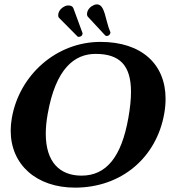

<svg xmlns="http://www.w3.org/2000/svg" viewBox="-20 -850 839 880"><path d="M266.4 -815C256.2 -808 249.2 -797 247.5 -787C245.9 -778 246.7 -771 251.9 -767L335.1 -683C336.8 -681 339.8 -681 341.8 -681C345.8 -681 349.1 -683 351.3 -684C355.8 -687 357.4 -690 358.1 -694C358.4 -696 358.8 -698 358 -699L316.1 -813C311.6 -822 305.2 -825 291.2 -825C282.2 -825 272.1 -819 266.4 -815ZM399.5 -821C389.2 -814 381.3 -803 379.4 -792C377.2 -780 381.4 -775 383 -773L462.8 -687C464.7 -686 467.5 -685 470.5 -685C472.5 -685 475.8 -687 479 -688C482.5 -691 485.3 -695 486 -699C486.1 -700 486.5 -702 485.7 -703C462.2 -757 462.1 -830 424.1 -830C415.1 -830 406.2 -825 399.5 -821ZM418 -603C528.3 -603 580.4 -551.1 580.4 -429C580.4 -394.9 576.4 -355.4 568.4 -310C536.8 -131 467.6 -45 353.6 -45C254.3 -45 189.8 -106.7 189.8 -237C189.8 -264 192.5 -294 198.4 -327C235.4 -537 322 -603 418 -603ZM732.7 -329C736.9 -352.7 738.9 -375.4 738.9 -397.1C738.9 -556.5 628.2 -658 440.7 -658C237.7 -658 68.9 -506 34.4 -310C30.8 -289.7 29 -270 29 -251.1C29 -95 147.4 10 323.9 10C538 10 697.5 -129 732.7 -329Z"/></svg>

Font: Linux Biolinum O 
Style: Bold Italic
Weight: 700
Designer: Philipp H. Poll
Foundry: Philipp H. Poll
Version: Version 1.3.2